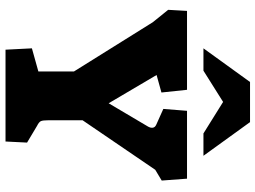

<svg xmlns="http://www.w3.org/2000/svg" viewBox="-138 -810 948 713"><g transform="rotate(90 336.5 -454.0)"><path d="M160 -98 246 -122V-254L63 -547L17 -604L21 -674H314L324 -579L259 -561L364 -383L451 -530Q455 -537 455 -544Q455 -555 443 -560L385 -586L392 -674H644L651 -580L611 -556L427 -286V-162Q427 -138 430.5 -131Q434 -124 448 -117L510 -80L506 0H165ZM285 -908H434L559 -735H476L359 -808L243 -735H160Z"/></g></svg>

Font: Suez One
Style: Regular
Weight: 400
Designer: Michal Sahar
Foundry: Hagilda
Version: Version 1.001